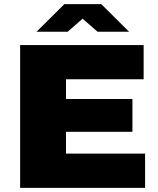

<svg xmlns="http://www.w3.org/2000/svg" viewBox="-20 -905 762 925"><path d="M156 -752H306L378 -815L450 -752H602L468 -885H290ZM77 0H679V-165H298V-270H618V-428H298V-523H672V-688H77Z"/></svg>

Font: Archivo Black
Style: Regular
Weight: 900
Designer: Hector Gatti
Foundry: Omnibus-Type
Version: Version 2.001